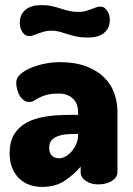

<svg xmlns="http://www.w3.org/2000/svg" viewBox="-20 -727 524 757"><path d="M182 -606Q166 -606 154 -602.5Q142 -599 132 -595.5Q122 -592 113.5 -588.5Q105 -585 96 -585Q84 -585 77 -591Q70 -597 65.5 -605.5Q61 -614 59.5 -622Q58 -630 58 -634Q58 -661 68.5 -675.5Q79 -690 93.5 -697Q108 -704 122 -705.5Q136 -707 143 -707Q166 -707 184 -703Q202 -699 218.5 -693.5Q235 -688 251.5 -684Q268 -680 289 -680Q305 -680 317 -683.5Q329 -687 339 -690.5Q349 -694 357.5 -697.5Q366 -701 375 -701Q387 -701 394 -694.5Q401 -688 405.5 -680Q410 -672 411.5 -664Q413 -656 413 -652Q413 -625 402.5 -610.5Q392 -596 377.5 -589Q363 -582 349 -580.5Q335 -579 328 -579Q301 -579 282 -583Q263 -587 246.5 -592.5Q230 -598 215 -602Q200 -606 182 -606ZM215 -482Q276 -482 319.5 -465.5Q363 -449 390.5 -422Q418 -395 430.5 -359.5Q443 -324 443 -286V-48Q443 -28 421.5 -14Q400 0 367 0Q338 0 318 -14Q298 -28 298 -48V-70Q271 -38 234.5 -14Q198 10 146 10Q120 10 97 2Q74 -6 56.5 -22.5Q39 -39 28.5 -64Q18 -89 18 -123Q18 -167 35 -196Q52 -225 83 -242.5Q114 -260 157 -267Q200 -274 252 -274H288V-284Q288 -297 284.5 -310Q281 -323 272 -333.5Q263 -344 248.5 -351Q234 -358 213 -358Q182 -358 164 -353Q146 -348 134 -341.5Q122 -335 114 -330Q106 -325 96 -325Q83 -325 73.5 -332Q64 -339 57.5 -350Q51 -361 47.5 -374.5Q44 -388 44 -402Q44 -420 60.5 -434.5Q77 -449 102 -459.5Q127 -470 157 -476Q187 -482 215 -482ZM288 -199H284Q263 -199 243 -197.5Q223 -196 207.5 -190Q192 -184 183 -173.5Q174 -163 174 -145Q174 -123 185 -113Q196 -103 213 -103Q225 -103 238 -110Q251 -117 262 -129.5Q273 -142 280.5 -159Q288 -176 288 -195Z"/></svg>

Font: AkaAcidDosis
Style: ExtraBold
Weight: 800
Designer: Edgar Tolentino, Pablo Impallari, Igino Marini, Aka-Acid
Foundry: Edgar Tolentino, Pablo Impallari, Igino Marini, Aka-Acid
Version: Version 1.007